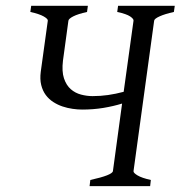

<svg xmlns="http://www.w3.org/2000/svg" viewBox="-20 -635 616 655"><path d="M279.8 -615.2 276.9 -594.2Q246.1 -587.4 230.2 -579.3Q214.4 -571.3 213.4 -564.5L194.8 -428.2Q190.4 -391.6 198.2 -367.9Q206.1 -344.2 221.4 -330.8Q236.8 -317.4 256.6 -312.3Q276.4 -307.1 295.9 -307.1Q322.8 -307.1 348.6 -310.8Q374.5 -314.5 401.9 -321.8L435.5 -564.5Q436.5 -570.3 424.1 -578.9Q411.6 -587.4 379.9 -594.2L382.8 -615.2H576.2L573.2 -594.2Q542.5 -587.4 524.7 -579.3Q506.8 -571.3 505.9 -564.5L435.5 -51.3Q434.6 -45.4 449.2 -36.6Q463.9 -27.8 494.6 -21L492.2 0H285.6L288.1 -21Q363.3 -37.6 365.2 -51.3L396.5 -281.7Q366.7 -272.5 332.3 -266.8Q297.9 -261.2 260.3 -261.2Q245.1 -261.2 227.8 -263.7Q210.4 -266.1 193.6 -271.7Q176.8 -277.3 161.9 -286.9Q147 -296.4 136.2 -310.8Q125.5 -325.2 120.6 -345Q115.7 -364.7 119.1 -390.6L143.1 -564.5Q144 -570.3 129.2 -578.9Q114.3 -587.4 83.5 -594.2L86.4 -615.2Z"/></svg>

Font: Gentium Plus Cyr
Style: Italic
Weight: 400
Italic angle: -8°
Designer: J. Victor Gaultney, Annie Olsen, Iska Routamaa, Becca Hirsbrunner
Foundry: SIL International
Version: Version 5.000